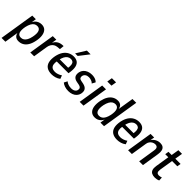

<svg xmlns="http://www.w3.org/2000/svg" viewBox="212 -2002 3443 3443"><g transform="rotate(45 1933.0 -280.5)"><path d="M-1 180 106 -492H197L180 -382H174Q190 -424 215 -450Q240 -476 271.5 -488.5Q303 -501 338 -501Q399 -501 434.5 -466.5Q470 -432 480.5 -368.5Q491 -305 473 -219Q457 -141 425.5 -90.5Q394 -40 350.5 -15.5Q307 9 254 9Q200 9 170 -21Q140 -51 134 -104H141L96 180ZM239 -67Q274 -67 300.5 -84.5Q327 -102 347.5 -139Q368 -176 379 -233Q398 -327 378.5 -376Q359 -425 302 -425Q269 -425 242 -408Q215 -391 195 -354Q175 -317 162 -259Q144 -165 163 -116Q182 -67 239 -67Z M548 0 626 -492H716L698 -383H694Q717 -437 757 -466.5Q797 -496 854 -501L890 -503L881 -418L818 -412Q787 -409 760 -393Q733 -377 714.5 -348Q696 -319 689 -279L645 0Z M1094 9Q1017 9 970 -22.5Q923 -54 908 -116Q893 -178 910 -267Q927 -346 961.5 -397.5Q996 -449 1045 -475Q1094 -501 1152 -501Q1211 -501 1248 -475.5Q1285 -450 1299 -397Q1313 -344 1302 -262L1296 -221H981L991 -286H1238L1220 -268Q1230 -330 1224.5 -365.5Q1219 -401 1199 -417Q1179 -433 1147 -433Q1113 -433 1084 -414.5Q1055 -396 1034.5 -357.5Q1014 -319 1003 -259L999 -233Q988 -175 996.5 -138Q1005 -101 1032.5 -83Q1060 -65 1104 -65Q1136 -65 1171.5 -76.5Q1207 -88 1240 -111L1264 -46Q1225 -16 1180 -3.5Q1135 9 1094 9ZM1128 -556 1242 -741H1337L1193 -556Z M1519 9Q1467 9 1424 -5.5Q1381 -20 1354 -44L1387 -107Q1407 -91 1429 -81Q1451 -71 1475 -66.5Q1499 -62 1522 -62Q1564 -62 1593 -80Q1622 -98 1629 -130Q1635 -162 1621.5 -180Q1608 -198 1576 -205L1513 -217Q1453 -229 1429 -265Q1405 -301 1417 -366Q1427 -408 1454 -438Q1481 -468 1522.5 -484.5Q1564 -501 1613 -501Q1643 -501 1669.5 -495.5Q1696 -490 1718.5 -478Q1741 -466 1756 -449L1721 -385Q1700 -408 1668 -419Q1636 -430 1606 -430Q1566 -430 1538.5 -411.5Q1511 -393 1503 -358Q1498 -329 1509.5 -310.5Q1521 -292 1554 -286L1614 -274Q1677 -260 1702 -223.5Q1727 -187 1714 -122Q1705 -83 1678 -53Q1651 -23 1610 -7Q1569 9 1519 9Z M1893 -608 1909 -708H2015L1998 -608ZM1801 0 1879 -492H1976L1897 0Z M2186 9Q2126 9 2089.5 -26Q2053 -61 2043 -124.5Q2033 -188 2050 -274Q2067 -351 2098.5 -401Q2130 -451 2174 -476Q2218 -501 2270 -501Q2325 -501 2354.5 -471Q2384 -441 2387 -388L2383 -389L2434 -705H2530L2418 0H2327L2344 -110H2349Q2334 -70 2309.5 -43.5Q2285 -17 2254 -4Q2223 9 2186 9ZM2222 -67Q2256 -67 2283 -84Q2310 -101 2330 -138.5Q2350 -176 2362 -233Q2380 -326 2360.5 -375.5Q2341 -425 2284 -425Q2252 -425 2224.5 -407.5Q2197 -390 2177 -353Q2157 -316 2144 -259Q2126 -165 2145 -116Q2164 -67 2222 -67Z M2753 9Q2676 9 2629 -22.5Q2582 -54 2567 -116Q2552 -178 2569 -267Q2586 -346 2620.5 -397.5Q2655 -449 2704 -475Q2753 -501 2811 -501Q2870 -501 2907 -475.5Q2944 -450 2958 -397Q2972 -344 2961 -262L2955 -221H2640L2650 -286H2897L2879 -268Q2889 -330 2883.5 -365.5Q2878 -401 2858 -417Q2838 -433 2806 -433Q2772 -433 2743 -414.5Q2714 -396 2693.5 -357.5Q2673 -319 2662 -259L2658 -233Q2647 -175 2655.5 -138Q2664 -101 2691.5 -83Q2719 -65 2763 -65Q2795 -65 2830.5 -76.5Q2866 -88 2899 -111L2923 -46Q2884 -16 2839 -3.5Q2794 9 2753 9Z M3028 0 3106 -492H3197L3181 -399H3176Q3202 -447 3247.5 -474Q3293 -501 3346 -501Q3391 -501 3418.5 -482Q3446 -463 3456 -425.5Q3466 -388 3457 -330L3405 0H3309L3359 -321Q3366 -359 3360.5 -380.5Q3355 -402 3339 -411.5Q3323 -421 3299 -421Q3270 -421 3243 -407Q3216 -393 3197 -368Q3178 -343 3173 -309L3124 0Z M3712 9Q3664 9 3632 -8Q3600 -25 3588 -62Q3576 -99 3585 -157L3627 -421H3549L3560 -492H3641L3665 -638H3758L3734 -492H3867L3856 -421H3723L3681 -163Q3674 -112 3688 -91Q3702 -70 3740 -70Q3755 -70 3772 -74Q3789 -78 3802 -83L3806 -12Q3788 -2 3762 3.5Q3736 9 3712 9Z"/></g></svg>

Font: Nunito Sans 10pt Condensed SemiBold
Style: Italic
Weight: 600
Width: 3
Italic angle: -9°
Designer: Vernon Adams
Foundry: Vernon Adams
Version: Version 3.101;gftools[0.9.27]